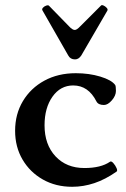

<svg xmlns="http://www.w3.org/2000/svg" viewBox="-20 -706 485 737"><path d="M257 11Q194 11 144.5 -17Q95 -45 66.5 -93.5Q38 -142 38 -204Q38 -268 68 -318Q98 -368 150.5 -396.5Q203 -425 271 -425Q322 -425 365 -412Q408 -399 422 -380Q425 -376 425 -357Q425 -339 409.5 -321Q394 -303 379 -303Q357 -303 350 -317Q319 -378 261 -378Q212 -378 181.5 -335Q151 -292 151 -225Q151 -151 193 -106Q235 -61 304 -61Q367 -61 402 -85Q407 -89 415 -80Q423 -71 427.5 -60.5Q432 -50 427 -47Q384 -17 342 -3Q300 11 257 11ZM268 -478Q250 -478 242 -493L143 -666Q140 -671 145 -676.5Q150 -682 157.5 -684.5Q165 -687 168 -684L245 -605Q258 -591 267 -591Q275 -591 288 -605L367 -684Q370 -688 377 -685Q384 -682 389.5 -676Q395 -670 392 -665L292 -493Q282 -478 268 -478Z"/></svg>

Font: Junicode SmExp
Style: Bold
Weight: 700
Width: 6
Designer: Peter S. Baker
Version: Version 2.205; ttfautohint (v1.8.4)